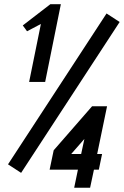

<svg xmlns="http://www.w3.org/2000/svg" viewBox="-20 -779 582 901"><path d="M480 -715.8 541.5 -675.8 79.1 32.2 17.6 -7.8ZM376 -127 314 -56.2H360.8ZM116.7 -394.5 171.9 -666.5 106.9 -632.3 86.9 -659.7 216.3 -759.3H265.6L191.9 -394.5ZM231.9 -73.7 412.1 -280.3H482.4L436 -56.2H459L443.8 17.1H420.9L402.8 102.1H328.1L345.7 17.1H212.9Z"/></svg>

Font: Anka/Coder Condensed
Style: Italic
Weight: 400
Width: 4
Italic angle: -12°
Monospace: yes
Version: Version 001.100